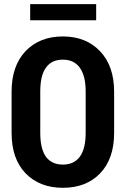

<svg xmlns="http://www.w3.org/2000/svg" viewBox="-20 -898 609 929"><path d="M532.2 -254.9Q532.2 -129.9 464.8 -59.6Q397.5 10.7 284.2 10.7Q171.9 10.7 103.5 -59.6Q36.1 -129.9 36.1 -254.9Q36.1 -278.3 36.1 -325.2Q36.1 -357.4 36.1 -454.1Q36.1 -579.1 103.5 -650.4Q171.9 -721.7 284.2 -721.7Q395.5 -721.7 463.9 -650.4Q532.2 -579.1 532.2 -454.1Q532.2 -387.7 532.2 -254.9ZM394.5 -456.1Q394.5 -531.2 366.2 -570.3Q337.9 -609.4 284.2 -609.4Q229.5 -609.4 202.1 -570.3Q174.8 -532.2 174.8 -456.1Q174.8 -388.7 174.8 -254.9Q174.8 -178.7 202.1 -139.6Q230.5 -101.6 284.2 -101.6Q337.9 -101.6 366.2 -139.6Q394.5 -178.7 394.5 -254.9Q394.5 -322.3 394.5 -456.1ZM445.3 -799.8Q365.2 -799.8 126 -799.8Q126 -819.3 126 -877.9Q206.1 -877.9 445.3 -877.9Q445.3 -858.4 445.3 -799.8Z"/></svg>

Font: Noto Sans Hebrew DECATHLON 
Style: Bold
Weight: 400
Designer: Monotype Design Team
Version: Version 2.000;GOOG;noto-fonts:20170220:a8a215d2e889